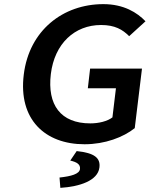

<svg xmlns="http://www.w3.org/2000/svg" viewBox="-20 -686 733 929"><path d="M95 -325C68 -108 198 12 389 12C488 12 577 -22 632 -66L667 -354H416L405 -259H541L524 -118C499 -99 458 -89 417 -89C273 -89 208 -179 226 -328C244 -475 341 -565 469 -565C536 -565 573 -543 605 -511L684 -583C644 -625 579 -666 480 -666C285 -666 121 -539 95 -325ZM351 45 320 91C351 98 370 109 367 132C364 156 324 167 268 173L272 223C366 217 453 188 461 125C467 78 437 54 351 45Z"/></svg>

Font: Falling Sky
Style: ExtObl
Weight: 400
Designer: Paul D. Hunt
Foundry: Adobe Systems Incorporated
Version: Version 1.02